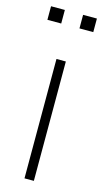

<svg xmlns="http://www.w3.org/2000/svg" viewBox="-109 -715 404 752"><g transform="rotate(15 93.0 -339.0)"><path d="M74 0V-484H112V0ZM130 -623V-678H186V-623ZM0 -623V-678H56V-623Z"/></g></svg>

Font: Nunito Sans 12pt ExtraLight Condensed
Style: Regular
Weight: 200
Width: 3
Version: Version 3.101;gftools[0.9.27]